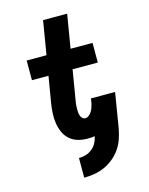

<svg xmlns="http://www.w3.org/2000/svg" viewBox="-139 -821 877 1132"><g transform="rotate(-15 300.0 -255.0)"><path d="M231 225V105Q252 105 273 99Q294 93 311.5 79Q329 65 339.5 45.5Q350 26 354 5Q343 7 331.5 7.5Q320 8 309 8Q279 8 250.5 -0.5Q222 -9 201 -28Q180 -47 168.5 -73Q157 -99 152.5 -128.5Q148 -158 149.5 -188Q151 -218 156 -249L183 -410H82V-530H203L237 -735H384L350 -530H484V-410H330L300 -229Q298 -218 296.5 -206.5Q295 -195 295 -183.5Q295 -172 295.5 -160.5Q296 -149 299 -138.5Q302 -128 309.5 -120Q317 -112 329 -112Q340 -112 350.5 -120Q361 -128 367.5 -139Q374 -150 378 -161Q382 -172 385 -184L390 -216H537Q537 -214 536.5 -211Q536 -208 536 -205Q535 -203 534.5 -200Q534 -197 534 -194L502 0Q496 31 485.5 61.5Q475 92 456 119Q437 146 410.5 167.5Q384 189 354 202Q324 215 293 220Q262 225 231 225Z"/></g></svg>

Font: Iosevka Curly Slab HvExObl
Style: Regular
Weight: 900
Width: 7
Italic angle: -9°
Monospace: yes
Designer: Belleve Invis
Foundry: Belleve Invis
Version: Version 11.1.0; ttfautohint (v1.8.3)